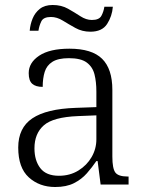

<svg xmlns="http://www.w3.org/2000/svg" viewBox="-20 -739 582 769"><path d="M201 10Q138 10 95.5 -28.5Q53 -67 53 -148Q53 -227 109.5 -265Q166 -303 283 -307L366 -310V-372Q366 -411 358.5 -441Q351 -471 327.5 -488.5Q304 -506 256 -506Q213 -506 190 -491.5Q167 -477 159 -451Q151 -425 151 -391Q123 -391 109 -403.5Q95 -416 95 -446Q95 -488 137 -516Q179 -544 258 -544Q348 -544 389 -503.5Q430 -463 430 -379V-112Q430 -64 442 -48Q454 -32 491 -32H495V0H383L371 -94H366Q349 -69 328 -45Q307 -21 276.5 -5.5Q246 10 201 10ZM216 -35Q260 -35 294 -56Q328 -77 347 -110Q366 -143 366 -181V-277L292 -274Q193 -270 155.5 -237Q118 -204 118 -145Q118 -96 141.5 -65.5Q165 -35 216 -35ZM342 -612Q309 -612 282 -627Q255 -642 231.5 -656.5Q208 -671 184 -671Q154 -671 145.5 -653.5Q137 -636 134 -616H99Q101 -641 110.5 -664.5Q120 -688 139.5 -703.5Q159 -719 191 -719Q226 -719 252.5 -704Q279 -689 302 -674Q325 -659 348 -659Q377 -659 386 -675.5Q395 -692 398 -712H432Q429 -674 409 -643Q389 -612 342 -612Z"/></svg>

Font: Noto Serif Sinhala Light
Style: Regular
Weight: 300
Designer: Jelle Bosma - Monotype Design Team
Foundry: Monotype Imaging Inc.
Version: Version 2.007; ttfautohint (v1.8.4.7-5d5b)